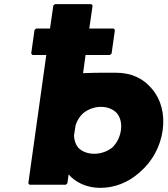

<svg xmlns="http://www.w3.org/2000/svg" viewBox="-20 -887 814 929"><path d="M117 0 123 7H298L306 0L312 -43C345 -5 399 22 465 22C536 22 601 -5 652 -50L660 -57C716 -106 756 -177 767 -256C778 -335 759 -406 716 -456L710 -463C671 -508 614 -535 543 -535C514 -535 449 -536 382 -533L394 -621H512L520 -628L536 -742L530 -749H412L428 -860L422 -867H246L238 -860L222 -749H155L147 -742L131 -628L137 -621H204ZM565 -256C560 -223 545 -194 523 -173C500 -155 470 -143 436 -143C404 -143 376 -154 358 -173C346 -188 339 -208 338 -231L346 -282C353 -304 366 -324 382 -339C406 -358 436 -370 468 -370C500 -370 527 -359 546 -339C562 -319 570 -290 565 -256Z"/></svg>

Font: Hussar Woodtype
Style: BlkObl
Weight: 900
Foundry: Cannot Into Space Fonts
Version: Version 1.07